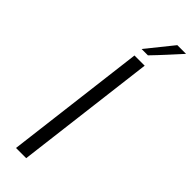

<svg xmlns="http://www.w3.org/2000/svg" viewBox="-297 -906 919 919"><g transform="rotate(45 162.5 -447.0)"><path d="M156 -714H225L137 0H68ZM158 -760 266 -894H325Q294 -860 263.5 -826.5Q233 -793 201 -760Z"/></g></svg>

Font: Josefin Sans
Style: Italic
Weight: 400
Italic angle: -7.5°
Designer: Santiago Orozco
Foundry: Typemade